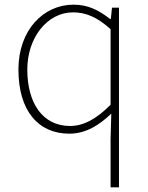

<svg xmlns="http://www.w3.org/2000/svg" viewBox="-20 -560 635 823"><path d="M454 243H490V-527H460L455 -478H453C403 -516 359 -540 295 -540C167 -540 59 -432 59 -262C59 -84 145 13 277 13C350 13 408 -26 457 -73L454 35ZM280 -20C163 -20 97 -118 97 -262C97 -398 182 -507 293 -507C348 -507 396 -487 454 -435V-111C396 -53 341 -20 280 -20Z"/></svg>

Font: Source Han Sans JP ExtraLight
Style: Regular
Weight: 250
Designer: Ryoko NISHIZUKA 西塚涼子 (kana, bopomofo & ideographs); Paul D. Hunt (Latin, Greek & Cyrillic); Sandoll Communications 산돌커뮤니
Foundry: Adobe
Version: Version 2.001;hotconv 1.0.107;makeotfexe 2.5.65593